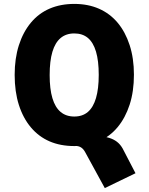

<svg xmlns="http://www.w3.org/2000/svg" viewBox="-20 -736 760 982"><path d="M516 226 416 43Q407 26 394.5 18Q382 10 362 10L486 -38Q515 -38 538 -31Q561 -24 578 -11Q595 2 607 23L673 150ZM360 11Q289 11 233.5 -13Q178 -37 138 -84.5Q98 -132 76.5 -199.5Q55 -267 55 -353Q55 -437 76.5 -504.5Q98 -572 138 -620Q178 -668 234 -692Q290 -716 360 -716Q430 -716 486 -691.5Q542 -667 581.5 -620Q621 -573 643 -505.5Q665 -438 665 -354Q665 -268 643 -200.5Q621 -133 581.5 -85.5Q542 -38 486 -13.5Q430 11 360 11ZM360 -140Q402 -140 429.5 -163.5Q457 -187 471 -234.5Q485 -282 485 -353Q485 -425 471 -472Q457 -519 429.5 -542Q402 -565 360 -565Q318 -565 290 -541.5Q262 -518 248 -471Q234 -424 234 -352Q234 -281 248 -234Q262 -187 290 -163.5Q318 -140 360 -140Z"/></svg>

Font: Nunito Sans 7pt Condensed Black
Style: Regular
Weight: 900
Width: 3
Designer: Vernon Adams
Foundry: Vernon Adams
Version: Version 3.101;gftools[0.9.27]